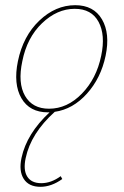

<svg xmlns="http://www.w3.org/2000/svg" viewBox="-20 -430 476 740"><path d="M270 -410Q341 -410 373 -355.5Q405 -301 387 -215Q369 -129 315 -69Q261 -9 191 1Q99 84 79 179Q69 225 85 250.5Q101 276 139 276Q177 276 214 249L220 260Q178 290 136 290Q91 290 71.5 259.5Q52 229 63 178Q83 85 171 3H165Q94 3 62.5 -51.5Q31 -106 49 -194Q69 -291 131.5 -350.5Q194 -410 270 -410ZM370 -215Q387 -295 360 -345.5Q333 -396 268 -396Q200 -396 142 -340.5Q84 -285 66 -194Q48 -110 76.5 -60.5Q105 -11 169 -11Q239 -11 295.5 -69Q352 -127 370 -215Z"/></svg>

Font: EauTestText Thin
Style: Italic
Weight: 250
Italic angle: -12°
Designer: Christian Thalmann (Catharsis Fonts)
Version: Version 0.001;PS 000.001;hotconv 1.0.88;makeotf.lib2.5.64775